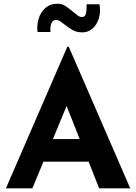

<svg xmlns="http://www.w3.org/2000/svg" viewBox="-20 -1018 736 1038"><path d="M12 0 344 -765H352L684 0H516L459 -144H215L155 0ZM266 -266H411L340 -445ZM426 -843Q392 -843 369 -857.5Q346 -872 327 -887Q316 -896 305.5 -903Q295 -910 283 -910Q263 -910 256.5 -888.5Q250 -867 253 -845H183Q178 -884 189.5 -919Q201 -954 226.5 -976Q252 -998 291 -998Q316 -998 336 -984Q356 -970 373 -956Q387 -944 399 -935Q411 -926 423 -926Q442 -926 445.5 -948.5Q449 -971 448 -995H518Q525 -952 514 -917.5Q503 -883 479.5 -863Q456 -843 426 -843Z"/></svg>

Font: Reem Kufi
Style: Bold
Weight: 700
Designer: Khaled Hosny
Version: Version 1.001